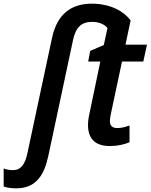

<svg xmlns="http://www.w3.org/2000/svg" viewBox="-142 -785 820 1045"><path d="M-53 240C56 240 100 165 122 59L255 -565C270 -637 301 -666 360 -666C397 -666 428 -652 443 -632L423 -540L349 -508L338 -450H404L346 -172C340 -146 337 -124 337 -105C337 -24 382 10 457 10C495 10 537 1 563 -11V-102C538 -93 517 -88 496 -88C469 -88 456 -101 456 -127C456 -138 459 -153 462 -168L522 -450H638L658 -542H541L569 -674C534 -721 462 -765 358 -765C248 -765 169 -711 141 -578L8 45C-5 110 -29 141 -71 141C-88 141 -106 138 -122 132V230C-104 237 -79 240 -53 240Z"/></svg>

Font: Noto Sans SemiCondensed SemiBold
Style: Italic
Weight: 600
Width: 4
Italic angle: -12°
Designer: Monotype Design Team
Foundry: Monotype Imaging Inc.
Version: Version 2.013